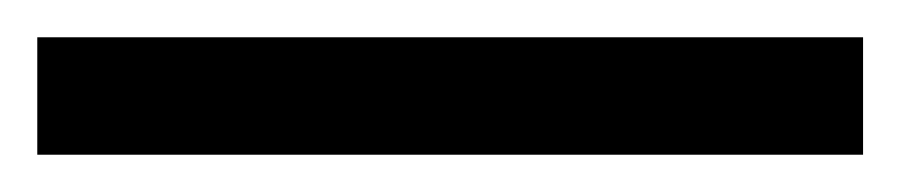

<svg xmlns="http://www.w3.org/2000/svg" viewBox="-22 65 483 103"><path d="M441 148H-2V85H441Z"/></svg>

Font: Noto Sans Thai Cond
Style: Regular
Weight: 400
Width: 3
Designer: Monotype Design Team
Foundry: Monotype Imaging Inc.
Version: Version 2.002; ttfautohint (v1.8.4.7-5d5b)